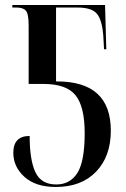

<svg xmlns="http://www.w3.org/2000/svg" viewBox="-20 -734 503 764"><path d="M202 10Q304 10 362.5 -51Q421 -112 421 -214Q421 -410 207 -410H203V-704H288Q344 -704 365 -680Q386 -656 391 -592L394 -538H403L398 -714H29V-704H46Q72 -704 83 -691.5Q94 -679 94 -632V-400H153Q244 -400 280.5 -355Q317 -310 317 -204Q317 -92 288 -46Q259 0 204 0Q144 0 121 -48.5Q98 -97 98 -193Q33 -193 33 -126Q33 -70 77.5 -30Q122 10 202 10Z"/></svg>

Font: Noto Serif Display Condensed Semi
Style: Regular
Weight: 600
Width: 3
Designer: Monotype Design Team
Foundry: Monotype Imaging Inc.
Version: Version 1.900